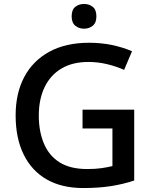

<svg xmlns="http://www.w3.org/2000/svg" viewBox="-20 -940 771 970"><path d="M397 -386H658V-28Q601 -9 539 0.5Q477 10 401 10Q292 10 216 -33.5Q140 -77 99.5 -159.5Q59 -242 59 -357Q59 -469 102.5 -551Q146 -633 229 -678.5Q312 -724 430 -724Q491 -724 546 -712.5Q601 -701 647 -681L607 -587Q569 -604 522.5 -615.5Q476 -627 426 -627Q346 -627 290 -593.5Q234 -560 205 -499Q176 -438 176 -356Q176 -276 202 -214.5Q228 -153 281.5 -119.5Q335 -86 421 -86Q462 -86 493 -90.5Q524 -95 548 -101V-291H397ZM405 -920Q430 -920 448.5 -905.5Q467 -891 467 -857Q467 -825 448.5 -810Q430 -795 405 -795Q379 -795 360.5 -810Q342 -825 342 -857Q342 -891 360.5 -905.5Q379 -920 405 -920Z"/></svg>

Font: Noto Sans Oriya Medium
Style: Regular
Weight: 500
Version: Version 2.003